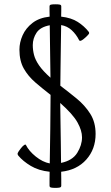

<svg xmlns="http://www.w3.org/2000/svg" viewBox="-20 -809 527 912"><path d="M243.2 83.5Q229.5 83.5 222.4 81.8Q215.3 80.1 215.3 73.2Q215.3 59.1 215.3 42.2Q215.3 25.4 215.8 6.8Q163.6 1.5 126.2 -21Q88.9 -43.5 67.4 -69.3Q62 -76.2 64.2 -82Q66.4 -87.9 77.6 -102.5Q86.4 -114.3 93.8 -119.4Q101.1 -124.5 103 -120.6Q117.2 -91.8 149.9 -65.4Q182.6 -39.1 216.3 -32.7Q217.3 -114.3 218.8 -195.6Q220.2 -276.9 220.2 -358.4Q181.2 -388.7 147.5 -417.7Q113.8 -446.8 93 -483.4Q72.3 -520 72.3 -573.2Q72.3 -607.4 87.4 -641.4Q102.5 -675.3 134.3 -700Q166 -724.6 215.8 -730Q215.3 -744.1 215.3 -756.6Q215.3 -769 215.3 -778.8Q215.3 -785.6 222.4 -787.1Q229.5 -788.6 243.2 -788.6Q256.8 -788.6 263.9 -787.1Q271 -785.6 271 -778.8Q271 -769 271 -756.6Q271 -744.1 270.5 -730Q318.8 -724.6 349.4 -704.8Q379.9 -685.1 400.4 -659.2Q405.8 -652.8 401.6 -647.2Q397.5 -641.6 385.3 -630.4Q360.4 -607.4 355.5 -618.7Q341.8 -646 320.6 -665.5Q299.3 -685.1 270.5 -689.9Q270 -645 269 -593.3Q268.1 -541.5 267.6 -491.5Q267.1 -441.4 266.6 -401.9Q306.6 -371.6 345 -340.1Q383.3 -308.6 408.7 -268.6Q434.1 -228.5 434.1 -172.9Q434.1 -100.6 389.9 -51Q345.7 -1.5 270.5 6.8Q271 25.4 271 42.2Q271 59.1 271 73.2Q271 80.1 263.7 81.8Q256.3 83.5 243.2 83.5ZM270 -35.2Q324.2 -46.4 346.9 -83Q369.6 -119.6 369.6 -156.7Q369.6 -189 347.9 -227.8Q326.2 -266.6 266.1 -319.8Q266.6 -282.2 267.3 -233.9Q268.1 -185.5 268.8 -134Q269.5 -82.5 270 -35.2ZM219.7 -439.9Q219.2 -497.1 218 -564.5Q216.8 -631.8 216.3 -689Q171.4 -680.7 153.6 -653.6Q135.7 -626.5 135.7 -594.7Q135.7 -571.3 141.6 -548.1Q147.5 -524.9 165.3 -498.8Q183.1 -472.7 219.7 -439.9Z"/></svg>

Font: Dai Banna SIL Light
Style: Regular
Weight: 300
Designer: Victor Gaultney
Foundry: SIL International
Version: Version 4.000